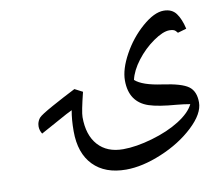

<svg xmlns="http://www.w3.org/2000/svg" viewBox="-70 -559 892 770"><g transform="rotate(-10 376.5 -174.0)"><path d="M203.1 -61Q203.1 -108.9 210 -145.5L186.5 -133.8L77.1 -73.7Q67.9 -88.4 67.9 -104.5L68.8 -114.3Q71.8 -128.4 80.3 -138.4Q88.9 -148.4 138.9 -176Q189 -203.6 235.4 -227.1L267.6 -210.4Q248 -132.3 248 -110.4Q248 -37.1 284.7 3.7Q321.3 44.4 386.7 44.4Q439.9 44.4 506.1 25.1Q572.3 5.9 619.4 -23.9Q666.5 -53.7 682.6 -86.9Q657.2 -91.3 629.9 -93.8Q554.7 -99.6 517.1 -112.1Q479.5 -124.5 460.2 -152.8Q440.9 -181.2 440.9 -225.6Q440.9 -271.5 473.1 -330.3Q505.4 -389.2 554.4 -431.9Q603.5 -474.6 642.1 -474.6Q675.8 -474.6 692.9 -451.4Q710 -428.2 719.2 -387.7L683.6 -377.4Q676.3 -387.2 669.9 -390.1Q663.6 -393.1 651.4 -393.1Q625 -393.1 585.4 -365.5Q545.9 -337.9 515.6 -298.3Q485.4 -258.8 477.1 -221.7Q505.9 -195.3 586.9 -184.1Q663.6 -173.3 690.9 -153.3Q718.3 -133.3 718.3 -87.9Q718.3 -42 663.1 9.8Q607.9 61.5 529.3 94.2Q450.7 127 384.3 127Q298.8 127 251 77.9Q203.1 28.8 203.1 -61ZM140.6 127.4ZM369.6 -448.7Z"/></g></svg>

Font: Noto Naskh Arabic UI
Style: Regular
Weight: 400
Designer: Monotype Design team
Foundry: Monotype Imaging Inc.
Version: Version 1.05